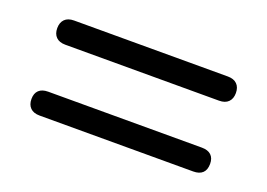

<svg xmlns="http://www.w3.org/2000/svg" viewBox="-53 -541 706 507"><g transform="rotate(20 300.0 -287.5)"><path d="M84 -353Q67 -353 58 -362Q49 -371 49 -387Q49 -403 58 -412Q67 -421 84 -421H516Q533 -421 542 -412Q551 -403 551 -387Q551 -371 542 -362Q533 -353 516 -353ZM84 -154Q67 -154 58 -163Q49 -172 49 -188Q49 -204 58 -212.5Q67 -221 84 -221H516Q533 -221 542 -212.5Q551 -204 551 -188Q551 -171 542 -162.5Q533 -154 516 -154Z"/></g></svg>

Font: Nunito Medium
Style: Regular
Weight: 500
Designer: Vernon Adams
Foundry: Vernon Adams
Version: Version 3.601